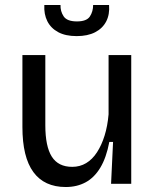

<svg xmlns="http://www.w3.org/2000/svg" viewBox="-20 -738 625 771"><path d="M244 13Q158 13 114 -47Q70 -107 70 -228V-517H162V-235Q162 -150 188 -109Q214 -68 270 -68Q301 -68 326 -83Q351 -98 369.5 -126.5Q388 -155 400 -193.5Q412 -232 416 -279V-517H507V-218V0H426L434 -168H419Q407 -105 383 -65Q359 -25 324 -6Q289 13 244 13ZM158 -718H223Q222 -693 235.5 -672.5Q249 -652 289 -652Q328 -652 341 -672Q354 -692 354 -718H418Q421 -680 406.5 -652Q392 -624 362 -608.5Q332 -593 288 -593Q243 -593 213.5 -609Q184 -625 170 -653Q156 -681 158 -718Z"/></svg>

Font: Bricolage Grotesque 17pt
Style: Regular
Weight: 400
Version: Version 1.001;gftools[0.9.33.dev8+g029e19f]